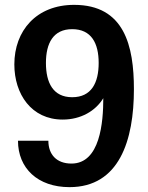

<svg xmlns="http://www.w3.org/2000/svg" viewBox="-20 -756 608 790"><path d="M277 -356C199 -356 169 -415 169 -497C169 -578 199 -636 277 -636C356 -636 386 -578 386 -497C386 -415 356 -356 277 -356ZM54 -177C54 -64 135 14 266 14C471 14 531 -179 531 -389C531 -567 492 -736 285 -736C129 -736 39 -629 39 -491C39 -369 109 -264 238 -264C312 -264 373 -299 405 -352C405 -253 392 -83 274 -83C213 -83 179 -120 179 -177Z"/></svg>

Font: Perun SemiBold
Style: Regular
Weight: 600
Foundry: Copyright (c) Stefan Peev, Context Ltd, 2016
Version: Version 1.089